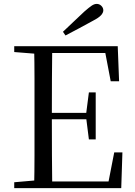

<svg xmlns="http://www.w3.org/2000/svg" viewBox="-20 -965 692 985"><path d="M303 -802Q332 -829 359.5 -855.5Q387 -882 413 -906Q437 -927 450.5 -936Q464 -945 476 -945Q490 -945 500 -935Q510 -925 510 -912Q510 -900 498.5 -887Q487 -874 456 -858Q422 -839 387 -820.5Q352 -802 316 -783ZM53 0V-30L191 -42H202V0ZM155 0Q157 -84 157 -168Q157 -252 157 -337V-391Q157 -476 157 -560.5Q157 -645 155 -728H248Q247 -645 246.5 -559.5Q246 -474 246 -380V-358Q246 -257 246.5 -170.5Q247 -84 248 0ZM202 0V-34H577L532 -9L566 -183H608L602 0ZM202 -353V-386H443V-353ZM436 -250 422 -361V-382L436 -491H471V-250ZM53 -698V-728H202V-687H191ZM548 -548 515 -721 559 -693H202V-728H584L591 -548Z"/></svg>

Font: Noto Serif TC
Style: Regular
Weight: 400
Designer: Ryoko NISHIZUKA  (kana & ideographs); Frank Grießhammer (Latin, Greek & Cyrillic); Wenlong ZHANG  (bopomofo); Sandoll Co
Foundry: Adobe
Version: Version 2.003-H1;hotconv 1.1.1;makeotfexe 2.6.0